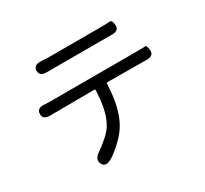

<svg xmlns="http://www.w3.org/2000/svg" viewBox="-155 -962 1310 1229"><g transform="rotate(-30 500.0 -347.5)"><path d="M338 33Q291 57 274 21Q257 -16 297 -44Q395 -113 425 -161Q455 -209 468 -275Q479 -328 482 -403Q482 -408 477 -408L148 -406Q95 -406 96 -447Q97 -489 150 -486L157 -485Q182 -484 207 -484H837Q885 -484 896.5 -486Q908 -488 912 -447Q915 -406 861 -406L570 -408Q565 -408 565 -403Q560 -235 506 -135Q479 -84 425.5 -34.5Q372 15 338 33ZM268 -657Q215 -657 216 -698Q218 -740 270 -736H280Q305 -734 330 -734H710Q760 -734 778.5 -736.5Q797 -739 800 -698Q803 -657 750 -657Z"/></g></svg>

Font: Resource Han Rounded JP
Style: Regular
Weight: 400
Designer: Cyano Hao (round all glyphs); Ryoko NISHIZUKA 西塚涼子 (kana, bopomofo & ideographs); Paul D. Hunt (Latin, Greek & Cyrillic)
Foundry: Cyano Hao
Version: 0.990